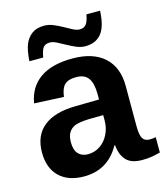

<svg xmlns="http://www.w3.org/2000/svg" viewBox="-109 -805 778 899"><g transform="rotate(-15 279.5 -356.0)"><path d="M188 9.8Q111.3 9.8 68.4 -32Q25.4 -73.7 25.4 -149.4Q25.4 -231.4 78.9 -274.4Q132.3 -317.4 233.9 -318.4L347.7 -320.3V-347.2Q347.7 -398.9 329.6 -424.1Q311.5 -449.2 270.5 -449.2Q232.4 -449.2 214.6 -431.9Q196.8 -414.6 192.4 -374.5L49.3 -381.3Q62.5 -458.5 119.9 -498.3Q177.2 -538.1 276.4 -538.1Q376.5 -538.1 430.7 -488.8Q484.9 -439.5 484.9 -348.6V-156.2Q484.9 -111.8 494.9 -95Q504.9 -78.1 528.3 -78.1Q543.9 -78.1 558.6 -81.1V-6.8Q546.4 -3.9 536.6 -1.5Q526.9 1 517.1 2.4Q507.3 3.9 496.3 4.9Q485.4 5.9 470.7 5.9Q418.9 5.9 394.3 -19.5Q369.6 -44.9 364.7 -94.2H361.8Q304.2 9.8 188 9.8ZM347.7 -244.6 277.3 -243.7Q229.5 -241.7 209.5 -233.2Q189.5 -224.6 179 -207Q168.5 -189.5 168.5 -160.2Q168.5 -122.6 185.8 -104.2Q203.1 -85.9 231.9 -85.9Q264.2 -85.9 290.8 -103.5Q317.4 -121.1 332.5 -152.1Q347.7 -183.1 347.7 -217.8ZM351.1 -577.6Q329.6 -577.6 307.9 -586.9Q286.1 -596.2 265.6 -607.7Q245.1 -619.1 226.8 -628.4Q208.5 -637.7 193.8 -637.7Q173.8 -637.7 163.3 -626.5Q152.8 -615.2 146 -577.6H79.1Q83 -632.8 95 -660.4Q106.9 -688 129.4 -704.3Q151.9 -720.7 189 -720.7Q210.9 -720.7 232.9 -711.4Q254.9 -702.1 275.4 -690.7Q295.9 -679.2 313.7 -669.9Q331.5 -660.6 345.7 -660.6Q365.2 -660.6 376.2 -672.6Q387.2 -684.6 394 -720.7H460Q456.5 -644 429 -610.8Q401.4 -577.6 351.1 -577.6Z"/></g></svg>

Font: Liberation Sans
Style: Bold
Weight: 700
Designer: Steve Matteson
Foundry: Ascender Corporation
Version: Version 2.1.5